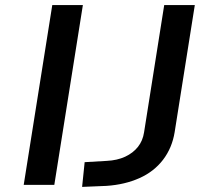

<svg xmlns="http://www.w3.org/2000/svg" viewBox="-20 -725 823 753"><path d="M73 0 185 -705H305L193 0ZM302 8 312 -89 398 -94Q440 -96 471 -110.5Q502 -125 521 -149Q540 -173 545 -206L624 -705H744L665 -207Q655 -145 619.5 -98.5Q584 -52 527 -26.5Q470 -1 398 4Z"/></svg>

Font: Nunito Sans 10pt Expanded SemiBold
Style: Italic
Weight: 600
Width: 7
Italic angle: -9°
Designer: Vernon Adams
Foundry: Vernon Adams
Version: Version 3.101;gftools[0.9.27]